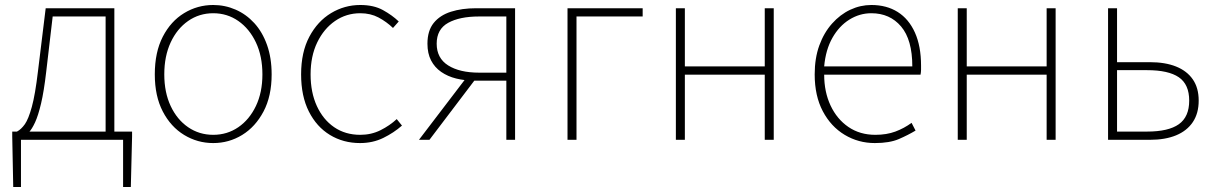

<svg xmlns="http://www.w3.org/2000/svg" viewBox="-20 -560 4871 769"><path d="M64 0V189H33L29 -13V-33H509V-13L504 189H473V0ZM403 -12V-494H191L165 -272Q156 -194 144.5 -145.5Q133 -97 120.5 -70Q108 -43 96 -30.5Q84 -18 75 -11L48 -33Q65 -42 79.5 -62.5Q94 -83 107.5 -132Q121 -181 132 -274L163 -527H438V-12Z M834 13Q771 13 717.5 -19.5Q664 -52 632 -113.5Q600 -175 600 -262Q600 -351 632 -413Q664 -475 717.5 -507.5Q771 -540 834 -540Q881 -540 923.5 -521.5Q966 -503 998.5 -467.5Q1031 -432 1049.5 -380Q1068 -328 1068 -262Q1068 -175 1035.5 -113.5Q1003 -52 950 -19.5Q897 13 834 13ZM834 -20Q890 -20 934.5 -50.5Q979 -81 1005 -135.5Q1031 -190 1031 -262Q1031 -335 1005 -390Q979 -445 934.5 -476Q890 -507 834 -507Q778 -507 733.5 -476Q689 -445 663.5 -390Q638 -335 638 -262Q638 -190 663.5 -135.5Q689 -81 733.5 -50.5Q778 -20 834 -20Z M1422 13Q1355 13 1301.5 -19.5Q1248 -52 1217 -113.5Q1186 -175 1186 -262Q1186 -351 1219 -413Q1252 -475 1306 -507.5Q1360 -540 1423 -540Q1477 -540 1514 -519.5Q1551 -499 1577 -474L1554 -448Q1528 -473 1496 -490Q1464 -507 1423 -507Q1367 -507 1322 -476Q1277 -445 1250.5 -390Q1224 -335 1224 -262Q1224 -190 1249 -135.5Q1274 -81 1318.5 -50.5Q1363 -20 1423 -20Q1467 -20 1504 -38.5Q1541 -57 1569 -83L1590 -57Q1557 -28 1515 -7.5Q1473 13 1422 13Z M2008 0V-237H1880Q1841 -237 1807 -245.5Q1773 -254 1747 -272Q1721 -290 1706.5 -318Q1692 -346 1692 -385Q1692 -437 1717 -468Q1742 -499 1786 -513Q1830 -527 1887 -527H2043V0ZM1899 -269H2008V-494H1899Q1821 -494 1775 -468.5Q1729 -443 1729 -385Q1729 -327 1775 -298Q1821 -269 1899 -269ZM1658 0 1851 -253 1882 -240 1700 0Z M2253 0V-527H2554V-494H2289V0Z M2687 0V-527H2723V-294H3043V-527H3079V0H3043V-261H2723V0Z M3484 13Q3418 13 3363 -20Q3308 -53 3275.5 -114.5Q3243 -176 3243 -262Q3243 -327 3261.5 -378Q3280 -429 3312.5 -465.5Q3345 -502 3385.5 -521Q3426 -540 3470 -540Q3531 -540 3575.5 -512Q3620 -484 3644.5 -429.5Q3669 -375 3669 -297Q3669 -289 3669 -280.5Q3669 -272 3667 -261H3281Q3281 -192 3306.5 -137.5Q3332 -83 3378 -51.5Q3424 -20 3486 -20Q3531 -20 3566 -33Q3601 -46 3631 -68L3647 -37Q3617 -19 3580 -3Q3543 13 3484 13ZM3281 -294H3634Q3634 -401 3589 -454Q3544 -507 3470 -507Q3423 -507 3382 -481.5Q3341 -456 3314 -408.5Q3287 -361 3281 -294Z M3816 0V-527H3852V-294H4172V-527H4208V0H4172V-261H3852V0Z M4418 0V-527H4454V-311H4585Q4647 -311 4690.5 -293.5Q4734 -276 4757.5 -242Q4781 -208 4781 -157Q4781 -106 4757.5 -71Q4734 -36 4690.5 -18Q4647 0 4585 0ZM4454 -33H4574Q4660 -33 4701.5 -62.5Q4743 -92 4743 -157Q4743 -222 4701.5 -250.5Q4660 -279 4574 -279H4454Z"/></svg>

Font: Noto Sans TC
Style: Regular
Weight: 100
Designer: Ryoko NISHIZUKA 西塚涼子 (kana, bopomofo & ideographs); Paul D. Hunt (Latin, Greek & Cyrillic); Sandoll Communications 산돌커뮤니
Foundry: Adobe
Version: Version 2.004;hotconv 1.0.118;makeotfexe 2.5.65603